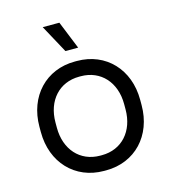

<svg xmlns="http://www.w3.org/2000/svg" viewBox="-109 -808 799 902"><g transform="rotate(-15 291.0 -357.5)"><path d="M256 -585H318L263 -721H182ZM286 6H296C437 6 536 -99 536 -247V-273C536 -421 437 -526 296 -526H286C145 -526 46 -421 46 -273V-247C46 -99 145 6 286 6ZM287 -68C189 -68 124 -142 124 -247V-273C124 -379 190 -452 287 -452H295C392 -452 458 -379 458 -273V-247C458 -142 393 -68 295 -68Z"/></g></svg>

Font: Fixel Text Regular
Style: Regular
Weight: 400
Width: 4
Designer: AlfaBravo + MacPaw
Foundry: Kyrylo Tkachov, Marchela Mozhyna, Serhii Makarenko, Maria Weinstein, Zakhar Kryvoshyya
Version: Version 1.211